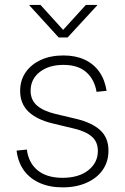

<svg xmlns="http://www.w3.org/2000/svg" viewBox="-20 -767 518 796"><path d="M239.7 9.8Q186 9.8 145 -8.3Q104 -26.4 79.3 -60.3Q54.7 -94.2 48.8 -142.6L91.3 -147Q98.6 -90.8 136.7 -60.3Q174.8 -29.8 239.3 -29.8Q306.2 -29.8 345.9 -61Q385.7 -92.3 385.7 -141.1Q385.7 -179.2 360.4 -200.9Q335 -222.7 287.1 -233.9L199.7 -254.9Q132.3 -271 97.9 -304.2Q63.5 -337.4 63.5 -390.1Q63.5 -434.1 86.2 -467Q108.9 -500 149.4 -518.6Q189.9 -537.1 243.2 -537.1Q293 -537.1 330.6 -519.8Q368.2 -502.4 391.4 -469.7Q414.6 -437 421.9 -390.6L380.4 -386.2Q371.1 -439 336.9 -468.5Q302.7 -498 243.2 -498Q182.1 -498 144.5 -468.3Q106.9 -438.5 106.9 -391.1Q106.9 -352.5 133.3 -329.6Q159.7 -306.6 210.9 -294.4L297.4 -273.9Q362.8 -257.8 396.2 -226.6Q429.7 -195.3 429.7 -142.6Q429.7 -96.7 405.8 -62.5Q381.8 -28.3 338.9 -9.3Q295.9 9.8 239.7 9.8ZM147.9 -746.6 241.7 -643.1 335.9 -746.6H383.3V-745.1L260.3 -611.8H223.1L101.6 -745.1V-746.6Z"/></svg>

Font: Inter 24pt ExtraLight
Style: Regular
Weight: 250
Designer: Rasmus Andersson
Foundry: rsms
Version: Version 4.001;git-66647c0bb